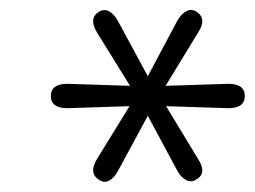

<svg xmlns="http://www.w3.org/2000/svg" viewBox="-20 -726 502 378"><path d="M175 -372Q154 -385 171 -413L235 -517L113 -513Q80 -513 80 -537Q80 -561 113 -561L236 -557L171 -662Q154 -690 175 -703Q185 -709 195 -703.5Q205 -698 212 -685L271 -576L329 -685Q337 -699 347 -704Q357 -709 367 -703Q388 -689 370 -662L306 -557L429 -561Q462 -561 462 -537Q462 -513 429 -513L307 -517L370 -413Q388 -385 367 -373Q357 -366 346.5 -371.5Q336 -377 329 -390L271 -498L212 -389Q205 -376 195 -370.5Q185 -365 175 -372Z"/></svg>

Font: Nunito Light
Style: Italic
Weight: 300
Italic angle: -9°
Designer: Vernon Adams
Foundry: Vernon Adams
Version: Version 3.601; ttfautohint (v1.8.2.53-6de2)